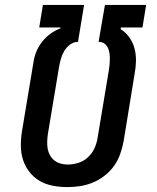

<svg xmlns="http://www.w3.org/2000/svg" viewBox="-20 -755 640 783"><path d="M255 8Q225 8 195.5 2.5Q166 -3 141.5 -17.5Q117 -32 99.5 -54.5Q82 -77 73.5 -104.5Q65 -132 65 -162Q65 -192 70 -222L116 -498Q119 -521 127.5 -542.5Q136 -564 150.5 -583Q165 -602 184.5 -616.5Q204 -631 226 -639L227 -643H140L155 -735H323L298 -584H296Q280 -584 265.5 -573Q251 -562 242 -547Q233 -532 228.5 -515.5Q224 -499 221 -483L175 -207Q173 -192 172.5 -177Q172 -162 174.5 -148Q177 -134 184 -121.5Q191 -109 202 -100.5Q213 -92 227 -88Q241 -84 256 -84Q256 -84 256 -84Q256 -84 256 -84Q278 -84 300 -91Q322 -98 339 -114Q356 -130 365.5 -151Q375 -172 378 -193L424 -469Q426 -481 427 -492.5Q428 -504 428 -515.5Q428 -527 426.5 -538Q425 -549 420.5 -559Q416 -569 407.5 -576Q399 -583 387 -584H382L408 -735H576L561 -643H473L472 -636Q493 -623 507.5 -602.5Q522 -582 528.5 -557.5Q535 -533 534.5 -506.5Q534 -480 529 -454L484 -178Q479 -152 470 -126.5Q461 -101 445 -78.5Q429 -56 406.5 -38.5Q384 -21 358.5 -10.5Q333 0 306.5 4Q280 8 255 8Z"/></svg>

Font: Iosevka Slab Semibold Extended
Style: Italic
Weight: 600
Width: 7
Italic angle: -9°
Monospace: yes
Designer: Belleve Invis
Foundry: Belleve Invis
Version: Version 11.1.0; ttfautohint (v1.8.3)